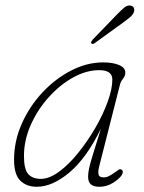

<svg xmlns="http://www.w3.org/2000/svg" viewBox="-20 -690 538 717"><path d="M350.5 -69Q345.5 -49.5 348 -38.5Q350.5 -27.5 367.5 -27.5Q377.5 -27.5 387.5 -32.8Q397.5 -38 408.5 -46Q417.5 -53 423 -56.2Q428.5 -59.5 433 -57Q443.5 -51 434.5 -36Q425.5 -22 402 -7.2Q378.5 7.5 351 7.5Q331 7.5 320 -1Q309 -9.5 309 -31Q309 -43.5 312.5 -60.5Q316 -77.5 326.5 -111.5Q337 -145.5 357 -210Q304.5 -101.5 240.5 -47Q176.5 7.5 117 7.5Q79.5 7.5 56 -15.2Q32.5 -38 32.5 -93.5Q32.5 -163.5 61.5 -228.5Q90.5 -293.5 138.8 -345Q187 -396.5 246 -426.8Q305 -457 365 -457Q402 -457 425 -447Q448 -437 448 -419Q448 -406.5 439.5 -396.2Q431 -386 428 -374ZM69.5 -107Q69.5 -58 85.5 -40Q101.5 -22 132.5 -22Q164 -22 200.5 -48.8Q237 -75.5 272 -119Q307 -162.5 336 -212.5Q365 -262.5 382.2 -310.2Q399.5 -358 399.5 -393Q399.5 -428 350.5 -428Q302.5 -428 253.2 -400.8Q204 -373.5 162.2 -327.2Q120.5 -281 95 -223.8Q69.5 -166.5 69.5 -107ZM415 -634Q432.5 -652 444.2 -661.8Q456 -671.5 468 -669Q477 -667 480 -659.8Q483 -652.5 479.5 -643.5Q475.5 -634 465 -625.2Q454.5 -616.5 441.5 -607L333 -528.5Q325.5 -523.5 321.5 -528Q319 -530.5 321 -534.5Q323 -538.5 326 -542Z"/></svg>

Font: Fraunces 9pt SuperSoft Thin
Style: Italic
Weight: 100
Italic angle: -16°
Version: Version 1.000;[0bf87f6ff]